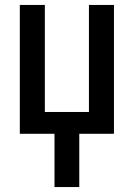

<svg xmlns="http://www.w3.org/2000/svg" viewBox="-20 -540 540 775"><path d="M200 215V0H60V-520H161V-88H339V-520H440V0H300V215Z"/></svg>

Font: Iosevka SS18 Semibold
Style: Regular
Weight: 600
Monospace: yes
Designer: Belleve Invis
Foundry: Belleve Invis
Version: Version 25.1.1; ttfautohint (v1.8.4)